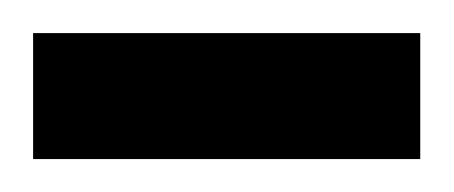

<svg xmlns="http://www.w3.org/2000/svg" viewBox="-20 -581 274 116"><path d="M0 -561H233.9V-484.9H0Z"/></svg>

Font: Purple Purse
Style: Regular
Weight: 400
Designer: Astigmatic (AOETI)
Foundry: Astigmatic (AOETI)
Version: Version 1.000